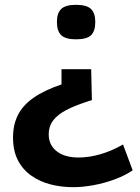

<svg xmlns="http://www.w3.org/2000/svg" viewBox="-20 -564 581 796"><path d="M358 -277 361 -149Q306 -132 270.5 -115.5Q235 -99 216 -81.5Q197 -64 189.5 -46Q182 -28 182 -7Q182 18 192 36Q202 54 219 66Q236 78 258 83.5Q280 89 305 89Q349 89 396 75.5Q443 62 490 35L530 142Q498 164 456 179.5Q414 195 369 203.5Q324 212 283 212Q234 212 189.5 200.5Q145 189 109.5 164Q74 139 54 100Q34 61 34 6Q34 -47 54.5 -87.5Q75 -128 119.5 -159Q164 -190 235 -214V-277ZM375 -473Q375 -435 357.5 -418Q340 -401 295 -401Q252 -401 234 -418Q216 -435 216 -473Q216 -510 234 -527Q252 -544 295 -544Q339 -544 357 -527Q375 -510 375 -473Z"/></svg>

Font: Georama SemiExpanded SemiBold
Style: Regular
Weight: 600
Width: 6
Designer: Jean-Baptiste Levee
Foundry: Production Type
Version: Version 1.001